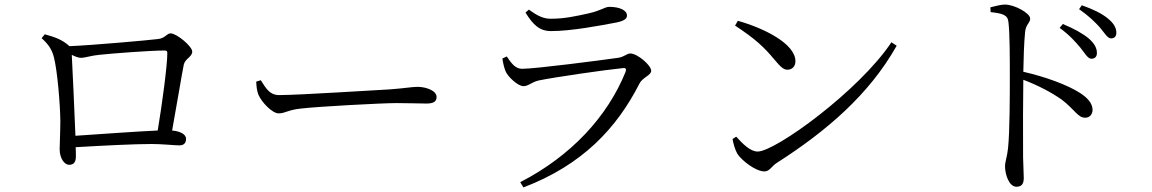

<svg xmlns="http://www.w3.org/2000/svg" viewBox="-20 -774 5040 840"><path d="M310 -180C306 -291 297 -473 294 -534C308 -527 323 -521 334 -521C352 -521 380 -531 413 -534C468 -540 636 -553 700 -553C709 -553 712 -550 712 -542C712 -486 689 -317 670 -203C577 -199 417 -187 310 -180ZM284 -572C251 -602 218 -612 176 -624L162 -607C190 -582 207 -559 216 -523C231 -464 243 -321 244 -246C244 -203 241 -141 241 -121C241 -80 263 -53 282 -53C303 -53 312 -65 312 -90C312 -105 312 -117 311 -130C431 -137 566 -144 644 -144C690 -144 743 -138 765 -138C786 -138 794 -150 794 -167C794 -186 769 -200 733 -203C753 -312 775 -447 784 -491C790 -518 821 -525 821 -548C821 -572 752 -628 727 -628C708 -628 704 -606 669 -603C630 -598 383 -576 284 -572Z M1101 -417C1102 -397 1103 -380 1110 -361C1124 -327 1171 -278 1199 -278C1228 -278 1239 -293 1296 -299C1371 -308 1652 -323 1715 -323C1776 -323 1811 -321 1846 -321C1880 -321 1890 -332 1890 -350C1890 -377 1845 -394 1807 -394C1781 -394 1753 -388 1686 -383C1640 -381 1290 -358 1201 -358C1159 -358 1143 -389 1121 -423Z M2192 -462C2202 -438 2246 -397 2270 -397C2292 -397 2306 -415 2337 -422C2405 -436 2624 -468 2705 -476C2718 -478 2721 -472 2717 -460C2638 -264 2478 -91 2256 23L2270 46C2529 -53 2678 -213 2778 -409C2790 -434 2829 -445 2829 -464C2829 -489 2768 -540 2738 -540C2721 -540 2712 -525 2684 -521C2614 -511 2323 -473 2264 -473C2235 -473 2218 -496 2197 -527L2178 -518C2181 -498 2185 -479 2192 -462ZM2723 -706C2723 -730 2689 -744 2646 -744C2625 -744 2612 -728 2553 -715C2502 -704 2452 -692 2390 -692C2358 -692 2332 -704 2294 -732L2279 -719C2312 -666 2340 -638 2391 -638C2480 -638 2605 -662 2679 -676C2711 -683 2723 -692 2723 -706Z M3196 -662C3284 -604 3322 -569 3370 -511C3396 -480 3409 -469 3425 -469C3446 -469 3460 -484 3460 -506C3460 -583 3322 -651 3208 -683ZM3295 -111C3263 -111 3231 -143 3201 -176L3185 -166C3187 -150 3196 -118 3206 -101C3226 -71 3286 -24 3325 -24C3347 -24 3358 -49 3378 -61C3597 -201 3783 -361 3903 -574L3880 -589C3738 -376 3372 -111 3295 -111Z M4314 -721C4367 -715 4389 -709 4392 -677C4398 -627 4398 -518 4398 -438C4398 -362 4398 -198 4390 -124C4386 -86 4377 -68 4377 -46C4377 -12 4394 43 4427 43C4449 43 4459 31 4459 5C4459 -12 4457 -42 4456 -86C4455 -192 4456 -356 4457 -425C4525 -399 4579 -370 4624 -339C4684 -293 4695 -259 4728 -259C4749 -259 4760 -276 4760 -293C4760 -324 4734 -349 4704 -368C4649 -403 4554 -438 4457 -460C4458 -515 4460 -588 4465 -636C4469 -669 4487 -673 4487 -693C4487 -716 4419 -754 4377 -754C4358 -754 4339 -748 4313 -742ZM4616 -652C4660 -620 4686 -590 4707 -565C4728 -539 4739 -517 4755 -517C4770 -517 4779 -526 4779 -542C4779 -563 4769 -583 4744 -605C4718 -627 4680 -648 4630 -669ZM4701 -734C4745 -703 4769 -679 4792 -654C4813 -629 4825 -606 4841 -606C4855 -606 4864 -614 4864 -631C4864 -652 4853 -672 4827 -693C4802 -714 4764 -733 4713 -751Z"/></svg>

Font: Source Han Serif
Style: Regular
Weight: 400
Designer: Ryoko NISHIZUKA 西塚涼子 (kana & ideographs); Frank Grießhammer (Latin, Greek & Cyrillic); Wenlong ZHANG 张文龙 (bopomofo); San
Foundry: Adobe Systems Incorporated
Version: Version 1.001;PS 1.001;hotconv 16.6.54;makeotf.lib2.5.65590